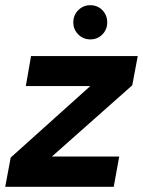

<svg xmlns="http://www.w3.org/2000/svg" viewBox="-32 -716 548 736"><path d="M-12 0 9 -112 314 -386H67L87 -501H496L475 -389L167 -116H425L404 0ZM314 -565Q287 -565 268 -584Q249 -603 249 -630Q249 -658 268 -677Q287 -696 314 -696Q342 -696 360.5 -677Q379 -658 379 -630Q379 -603 360.5 -584Q342 -565 314 -565Z"/></svg>

Font: DM Sans 17pt ExtraBold
Style: Italic
Weight: 800
Italic angle: -10°
Version: Version 4.004;gftools[0.9.30]